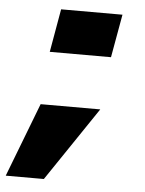

<svg xmlns="http://www.w3.org/2000/svg" viewBox="-91 -563 544 720"><g transform="rotate(5 181.5 -203.0)"><path d="M110 -523 81.5 -360.5H312L341 -523ZM-42.5 116.5H101L289 -162H64.5Z"/></g></svg>

Font: Anybody Expanded Black
Style: Italic
Weight: 900
Width: 7
Italic angle: -10°
Version: Version 1.113;gftools[0.9.25]